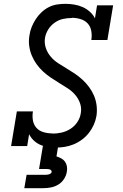

<svg xmlns="http://www.w3.org/2000/svg" viewBox="-20 -763 640 1003"><path d="M269 8Q247 8 226.5 4.5Q206 1 188 -7.5Q170 -16 155.5 -30Q141 -44 132 -62L122 0H38L68 -181H152Q148 -157 152 -134Q156 -111 170.5 -95Q185 -79 207.5 -72.5Q230 -66 254 -66Q254 -66 254 -65.5Q254 -65 254 -65Q278 -65 302 -70.5Q326 -76 347.5 -89.5Q369 -103 383.5 -124.5Q398 -146 402 -171Q407 -199 398 -224Q389 -249 372 -268.5Q355 -288 333 -302Q311 -316 289 -329.5Q267 -343 245.5 -357.5Q224 -372 205 -389.5Q186 -407 171 -428Q156 -449 146 -473Q136 -497 132.5 -524Q129 -551 134 -579Q137 -601 145.5 -622Q154 -643 166.5 -662.5Q179 -682 196.5 -698.5Q214 -715 234.5 -725.5Q255 -736 277.5 -739.5Q300 -743 322 -743Q345 -743 368.5 -739Q392 -735 412 -726Q432 -717 449 -702Q466 -687 476 -667L487 -735H571L541 -554H457Q461 -577 457 -600.5Q453 -624 438.5 -640Q424 -656 401.5 -663Q379 -670 356 -670Q356 -670 355.5 -669.5Q355 -669 355 -669Q332 -669 309 -664Q286 -659 265.5 -644.5Q245 -630 232 -609Q219 -588 215 -565Q211 -537 219.5 -512Q228 -487 245 -467Q262 -447 283.5 -433Q305 -419 327 -406Q349 -393 370.5 -378.5Q392 -364 411 -346.5Q430 -329 445.5 -308Q461 -287 471 -263.5Q481 -240 484.5 -213Q488 -186 484 -158Q480 -134 470 -111.5Q460 -89 444.5 -69Q429 -49 408 -33.5Q387 -18 363.5 -8.5Q340 1 316.5 4.5Q293 8 269 8ZM107 220 119 150H219Q223 150 227.5 149.5Q232 149 236.5 147.5Q241 146 245 143Q249 140 250 135Q250 135 250 135Q250 135 250 135Q250 131 247.5 127.5Q245 124 241 122.5Q237 121 232.5 120.5Q228 120 224 120H184L204 0H284L275 54Q288 58 300 64.5Q312 71 319.5 81.5Q327 92 329.5 106Q332 120 329 135Q326 154 314.5 172Q303 190 285 201Q267 212 247 216Q227 220 207 220Z"/></svg>

Font: Iosevka Curly Slab ExObl
Style: Regular
Weight: 400
Width: 7
Italic angle: -9°
Monospace: yes
Designer: Belleve Invis
Foundry: Belleve Invis
Version: Version 11.1.0; ttfautohint (v1.8.3)